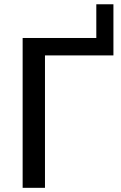

<svg xmlns="http://www.w3.org/2000/svg" viewBox="-20 -900 578 920"><path d="M523.5 -634.5H195.5V0H88.5V-718H441.5V-879.5H523.5Z"/></svg>

Font: Lato 2
Style: Regular
Weight: 500
Designer: Lukasz Dziedzic with Adam Twardoch and Botio Nikoltchev
Foundry: tyPoland Lukasz Dziedzic
Version: Version 2.015; 2015-08-06; http://www.latofonts.com/